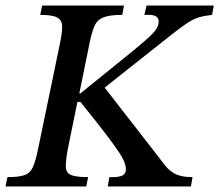

<svg xmlns="http://www.w3.org/2000/svg" viewBox="-35 -677 796 697"><path d="M278 0H-15L-8 -34Q34 -34 54.5 -41.5Q75 -49 84.5 -70.5Q94 -92 103 -135L183 -521Q191 -560 190.5 -582Q190 -604 172.5 -613.5Q155 -623 111 -623L118 -657H415L409 -623Q362 -623 339.5 -613.5Q317 -604 307.5 -581.5Q298 -559 290 -520L253 -338H257L451 -495Q495 -531 518 -554Q541 -577 541 -599Q541 -623 506 -623H489L497 -657H741L735 -623Q707 -620 687 -614Q667 -608 646.5 -594.5Q626 -581 595 -557L345 -359L564 -77Q583 -53 605.5 -43.5Q628 -34 664 -34L658 0H356L362 -34H376Q397 -34 409.5 -40Q422 -46 422 -63Q422 -78 412.5 -97.5Q403 -117 381 -147.5Q359 -178 320 -228L257 -307H246L211 -135Q203 -92 204 -70.5Q205 -49 223.5 -41.5Q242 -34 285 -34Z"/></svg>

Font: STIX Two Text Medium
Style: Italic
Weight: 500
Italic angle: -12°
Designer: Ross Mills, John Hudson & Paul Hanslow, Tiro Typeworks Ltd; with prior portions MicroPress Inc. and Coen Hoffman, Elsevi
Foundry: Tiro Typeworks Ltd
Version: Version 2.13 b171